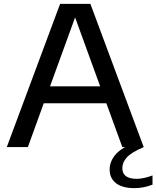

<svg xmlns="http://www.w3.org/2000/svg" viewBox="-20 -760 808 992"><path d="M15 0 290.5 -740H447L722.5 0H612L529.5 -226.5H206L124 0ZM238.5 -314H497.5L368 -670ZM675 212Q611.5 212 579 186.2Q546.5 160.5 546.5 116Q546.5 73.5 578.2 37Q610 0.5 693 -30L722.5 0Q658 27.5 635 53.5Q612 79.5 612 108.5Q612 164 687 164Q720.5 164 768 146.5V194Q746 202.5 723.2 207.2Q700.5 212 675 212Z"/></svg>

Font: Encode Sans SemiExpanded SemiExpanded Medium
Style: Regular
Weight: 500
Width: 6
Designer: Multiple Designers
Foundry: Impallari Type
Version: Version 3.000; ttfautohint (v1.8.3) -l 8 -r 50 -G 200 -x 14 